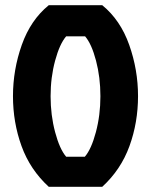

<svg xmlns="http://www.w3.org/2000/svg" viewBox="-20 -720 582 740"><path d="M374 -700Q444 -643 478 -547Q512 -451 512 -349.5Q512 -248 479 -157Q446 -66 374 0H168Q96 -66 63 -157Q30 -248 30 -349.5Q30 -451 64 -547Q98 -643 168 -700ZM235 -116H307Q332 -145 349.5 -210.5Q367 -276 367 -349Q367 -422 350 -486.5Q333 -551 308 -580H235Q210 -551 192.5 -486.5Q175 -422 175 -349Q175 -276 192.5 -210.5Q210 -145 235 -116Z"/></svg>

Font: Jockey One
Style: Regular
Weight: 400
Designer: TypeTogether
Foundry: TypeTogether
Version: Version 1.002